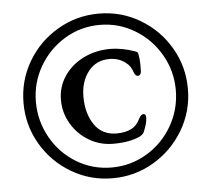

<svg xmlns="http://www.w3.org/2000/svg" viewBox="-47 -683 765 711"><g transform="rotate(-5 335.5 -327.0)"><path d="M39 -327Q39 -410 80 -480Q121 -550 191.5 -591.5Q262 -633 345 -633Q428 -633 498 -591.5Q568 -550 609 -480Q650 -410 650 -327Q650 -244 608.5 -174Q567 -104 497 -62.5Q427 -21 344 -21Q261 -21 191 -62.5Q121 -104 80 -174Q39 -244 39 -327ZM605 -327Q605 -397 570 -458Q535 -519 475 -555Q415 -591 345 -591Q274 -591 214.5 -555Q155 -519 120 -458.5Q85 -398 85 -327Q85 -256 119.5 -194.5Q154 -133 213.5 -97Q273 -61 344 -61Q415 -61 475 -97Q535 -133 570 -194Q605 -255 605 -327ZM178 -326Q178 -375 204.5 -414.5Q231 -454 276.5 -476.5Q322 -499 377 -499Q397 -499 421 -494.5Q445 -490 464 -483Q473 -480 475.5 -478Q478 -476 479 -469Q484 -443 482 -405Q482 -399 478 -394.5Q474 -390 469 -391Q460 -391 455 -406Q447 -430 430 -442Q405 -462 370 -462Q320 -462 291 -424.5Q262 -387 262 -331Q262 -269 290.5 -227Q319 -185 373 -185Q405 -185 427 -196Q449 -207 461 -233Q469 -248 478 -248Q487 -248 487 -233Q487 -215 473 -181Q469 -174 465 -171.5Q461 -169 457 -166Q418 -148 358 -148Q308 -148 267 -172.5Q226 -197 202 -238Q178 -279 178 -326Z"/></g></svg>

Font: EB Garamond Medium
Style: Regular
Weight: 500
Designer: Georg Duffner and Octavio Pardo
Foundry: Georg Duffner
Version: Version 1.000